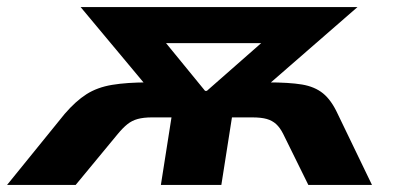

<svg xmlns="http://www.w3.org/2000/svg" viewBox="-61 -523 1120 543"><path d="M-41 0 122 -201Q153 -237 183.5 -256.5Q214 -276 256 -283Q298 -290 359 -290H429L374 -255L167 -503H950L665 -255L627 -290H695Q757 -290 793 -284Q829 -278 852.5 -259Q876 -240 894 -201L991 0H811L740 -144Q731 -162 720 -172Q709 -182 693.5 -186.5Q678 -191 652 -191H595L565 0H394L424 -191H369Q345 -191 328.5 -186.5Q312 -182 299 -171.5Q286 -161 272 -144L153 0ZM519 -266H524L730 -447L728 -401H362L371 -447Z"/></svg>

Font: Nunito Sans 7pt SemiExpanded ExtraBold
Style: Italic
Weight: 800
Width: 6
Italic angle: -9°
Designer: Vernon Adams
Foundry: Vernon Adams
Version: Version 3.101;gftools[0.9.27]